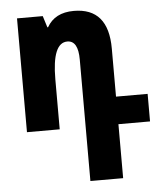

<svg xmlns="http://www.w3.org/2000/svg" viewBox="-53 -562 710 847"><g transform="rotate(-5 301.5 -138.0)"><path d="M313 239H458V0H598V-122H458V-335Q458 -515 305 -515Q221 -515 186 -453H183L167 -504H53V0H198V-221Q198 -383 265 -383Q313 -383 313 -299Z"/></g></svg>

Font: Noto Sans Armenian ExtraCondensed Extra
Style: Regular
Weight: 800
Width: 3
Designer: Monotype Design Team
Foundry: Monotype Imaging Inc.
Version: Version 1.901